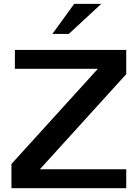

<svg xmlns="http://www.w3.org/2000/svg" viewBox="-20 -987 721 1007"><path d="M511.2 -966.8 340.8 -809.1H254.9L369.1 -966.8ZM642.1 0H40V-127L493.2 -626H58.1V-725.1H642.1V-598.1L189 -99.1H642.1Z"/></svg>

Font: Aurulent Sans
Style: Bold
Weight: 700
Version: Version 2007.05.04